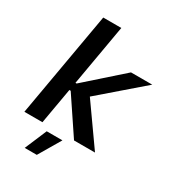

<svg xmlns="http://www.w3.org/2000/svg" viewBox="-213 -838 1033 1142"><g transform="rotate(30 303.5 -267.5)"><path d="M153 0 196 -246H205L370 0H514L321 -273L607 -520H461L214 -301H206L279 -720H155L29 0ZM138 185H221L310 34H202Z"/></g></svg>

Font: Fixel Display SemiBold
Style: Italic
Weight: 600
Italic angle: -10°
Designer: AlfaBravo + MacPaw
Foundry: Kyrylo Tkachov, Marchela Mozhyna, Serhii Makarenko, Maria Weinstein, Zakhar Kryvoshyya
Version: Version 1.210;Glyphs 3.2 (3217)